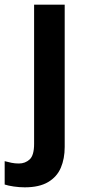

<svg xmlns="http://www.w3.org/2000/svg" viewBox="-73 -562 370 822"><path d="M33 240Q10 240 -14 236.5Q-38 233 -53 228V128Q-38 132 -23.5 135Q-9 138 8 138Q35 138 54 120.5Q73 103 73 54V-542H204V67Q204 117 187.5 156Q171 195 133 217.5Q95 240 33 240Z"/></svg>

Font: Noto Sans Display SemiBold
Style: Regular
Weight: 600
Designer: Monotype Design Team
Foundry: Monotype Imaging Inc.
Version: Version 2.003